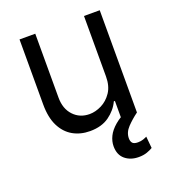

<svg xmlns="http://www.w3.org/2000/svg" viewBox="-138 -647 856 962"><g transform="rotate(-20 290.5 -166.0)"><path d="M420.4 -223.1V-545.4H504.4V0H420.4V-92.3H414.6Q395.5 -50.8 355 -21.7Q314.5 7.3 252.9 7.3Q201.7 7.3 161.9 -15.4Q122.1 -38.1 99.4 -83.7Q76.7 -129.4 76.7 -198.7V-545.4H160.6V-204.6Q160.6 -145 194.1 -109.4Q227.5 -73.7 279.8 -73.7Q311 -73.7 343.5 -89.8Q376 -106 398.2 -138.9Q420.4 -171.9 420.4 -223.1ZM437.5 212.9Q394 212.9 365.2 189Q336.4 165 336.4 119.1Q336.4 92.8 349.1 66.7Q361.8 40.5 390.4 16.1Q418.9 -8.3 465.8 -29.8L503.9 0Q472.2 23.4 447 49.8Q421.9 76.2 421.9 107.9Q421.9 124 429.7 133.1Q437.5 142.1 458.5 142.1Q474.6 142.1 487.1 137.7Q499.5 133.3 506.8 129.4L512.7 191.9Q501 199.2 481.9 206.1Q462.9 212.9 437.5 212.9Z"/></g></svg>

Font: Sahel VF Regular
Style: Regular
Weight: 400
Foundry: Saber Rastikerdar (saber.rastikerdar@gmail.com)
Version: Version 3.4.0